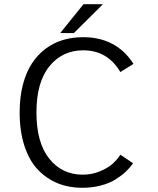

<svg xmlns="http://www.w3.org/2000/svg" viewBox="-20 -883 750 914"><path d="M266.5 -725.5 377.5 -863H470L331.5 -725.5ZM370.5 11Q308 11 255 -10.5Q202 -32 161 -74.5Q120 -117 96.8 -187Q73.5 -257 73.5 -348Q73.5 -421 89.2 -480.8Q105 -540.5 132.5 -582Q160 -623.5 198.2 -651.8Q236.5 -680 280.8 -693Q325 -706 375 -706Q534 -706 615.5 -579L553 -540Q492 -643.5 376 -643.5Q277.5 -643.5 215.5 -567.8Q153.5 -492 153.5 -348Q153.5 -203.5 214.5 -127.5Q275.5 -51.5 373.5 -51.5Q418 -51.5 456.5 -67.8Q495 -84 516.5 -103.8Q538 -123.5 553 -146.5L613.5 -106Q599 -85 579.2 -66.2Q559.5 -47.5 530.2 -29Q501 -10.5 459.8 0.2Q418.5 11 370.5 11Z"/></svg>

Font: League Mono Light
Style: Regular
Weight: 300
Width: 6
Designer: Tyler Finck
Foundry: The League of Moveable Type / Tyler Finck
Version: Version 2.210